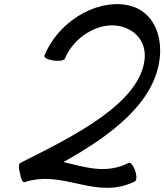

<svg xmlns="http://www.w3.org/2000/svg" viewBox="-20 -873 785 917"><path d="M98 -3C285 -65 438 86 625 -7C633 -11 634 -34 625 -59C617 -83 603 -99 595 -95C483 -39 385 -76 283 -99C516 -229 727 -389 744 -607C753 -728 696 -832 581 -850C430 -874 255 -764 192 -607C189 -598 208 -588 235 -584C262 -580 286 -584 290 -593C331 -694 445 -765 542 -750C623 -737 678 -677 671 -593C651 -382 338 -225 77 -95C69 -91 68 -68 76 -44C79 -19 89 0 98 -3Z"/></svg>

Font: Nupuram Medium Oblique
Style: Regular
Weight: 500
Designer: Santhosh Thottingal (santhosh.thottingal@gmail.com)
Foundry: SMC
Version: Version 1.000